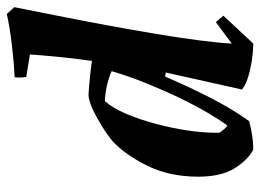

<svg xmlns="http://www.w3.org/2000/svg" viewBox="-120 -632 764 564"><g transform="rotate(-90 262.0 -350.0)"><path d="M105 12Q76 -2 50.5 -41.5Q25 -81 25 -150Q25 -234 57 -299Q89 -364 129 -401Q148 -417 174 -433Q200 -449 225 -460.5Q250 -472 266 -472Q315 -469 365 -462Q373 -518 377.5 -566Q382 -614 384 -644L318 -655Q315 -671 317 -689Q360 -691 411 -697Q462 -703 503 -712L523 -690Q511 -630 497 -559.5Q483 -489 469.5 -416Q456 -343 444.5 -274Q433 -205 425.5 -147.5Q418 -90 416 -51L479 -98L498 -76L416 12Q397 12 371.5 8.5Q346 5 321.5 -2Q297 -9 281 -21L331 -245L319 -247Q291 -181 257 -114.5Q223 -48 188 0Q169 5 147.5 8.5Q126 12 105 12ZM175 -64Q191 -85 213 -122.5Q235 -160 257.5 -207Q280 -254 300.5 -305Q321 -356 335 -404Q315 -413 292 -418Q269 -423 247 -424Q226 -400 209.5 -361Q193 -322 180.5 -275.5Q168 -229 161 -182.5Q154 -136 154 -97V-88Q162 -74 175 -64Z"/></g></svg>

Font: Labrada
Style: Bold Italic
Weight: 700
Italic angle: -7°
Designer: Mercedes Jáuregui
Foundry: Omnibus-Type Team
Version: Version 1.000; ttfautohint (v1.8.4.7-5d5b)